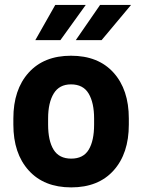

<svg xmlns="http://www.w3.org/2000/svg" viewBox="-20 -770 593 799"><path d="M210 -749.5H336.9L231.4 -603H127ZM396.5 -749.5H525.4L402.8 -603H295.4ZM35.6 -276.9Q35.6 -397 99.1 -467.5Q162.6 -538.1 275.4 -538.1Q389.2 -538.1 452.6 -467.5Q516.1 -397 516.1 -276.9V-251.5Q516.1 -131.3 452.9 -60.8Q389.6 9.8 276.4 9.8Q163.1 9.8 99.4 -60.8Q35.6 -131.3 35.6 -251.5ZM180.2 -251.5Q180.2 -184.1 203.1 -147Q226.1 -109.9 276.4 -109.9Q326.7 -109.9 349.1 -147Q371.6 -184.1 371.6 -251.5V-276.9Q371.6 -342.3 348.9 -380.6Q326.2 -418.9 275.4 -418.9Q226.6 -418.9 203.4 -380.6Q180.2 -342.3 180.2 -276.9Z"/></svg>

Font: Robert Sans Black
Style: Regular
Weight: 900
Designer: Christian Robertson (extended by Adam Twardoch)
Foundry: Google
Version: Version 12.135;April 2, 2019;FontCreator 11.5.0.2425 64-bit;